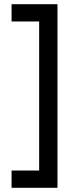

<svg xmlns="http://www.w3.org/2000/svg" viewBox="-20 -769 340 912"><path d="M35 -749H253V123H35V41H166V-667H35Z"/></svg>

Font: Panefresco 500wt
Style: Regular
Weight: 700
Foundry: Campivisivi & Chank Co
Version: Version 1.001